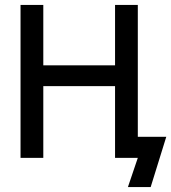

<svg xmlns="http://www.w3.org/2000/svg" viewBox="-20 -638 692 776"><path d="M497 118 537 0H505V-85H652L589 118ZM445 0V-618H537V0ZM63 0V-618H155V0ZM92 -290V-374H508V-290Z"/></svg>

Font: Victor Mono SemiBold
Style: Regular
Weight: 600
Monospace: yes
Designer: Rune Bjørnerås
Version: Version 1.561;gftools[0.9.30]